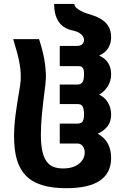

<svg xmlns="http://www.w3.org/2000/svg" viewBox="-20 -777 642 993"><path d="M322.8 196.3Q248.5 196.3 197 180.2Q145.5 164.1 113.5 131.1Q81.5 98.1 67.1 47.9Q52.7 -2.4 52.7 -71.3Q52.7 -99.1 54.7 -126.5Q56.6 -153.8 60.3 -182.6Q64 -211.4 68.8 -242.2Q73.7 -272.9 79.6 -307.1Q82 -322.3 84.2 -336.2Q86.4 -350.1 87.2 -365Q87.9 -379.9 87.2 -396.5Q86.4 -413.1 83.5 -434.1Q79.1 -464.8 70.3 -498.3Q61.5 -531.7 48.3 -574.7H182.1Q188 -555.7 192.9 -538.8Q197.8 -522 201.7 -505.9Q205.6 -489.7 208.5 -473.1Q211.4 -456.5 213.9 -438.5Q216.3 -418 217 -401.4Q217.8 -384.8 217 -369.1Q216.3 -353.5 214.6 -338.1Q212.9 -322.8 210.4 -304.7Q203.1 -248 197.3 -190.2Q191.4 -132.3 191.4 -82Q191.4 -31.2 198.5 2.4Q205.6 36.1 220 56.6Q234.4 77.1 255.9 85.7Q277.3 94.2 306.2 94.2Q339.8 94.2 362.5 84.7Q385.3 75.2 398.4 60.8Q411.6 46.4 415.8 29.8Q419.9 13.2 417 -1.2Q414.1 -15.6 404.5 -25.1Q395 -34.7 380.4 -34.7H289.1V-137.7H380.4Q400.4 -137.7 407.5 -149.2Q414.6 -160.6 414.6 -185.1Q414.6 -199.7 412.4 -210.9Q410.2 -222.2 406.2 -228.5Q401.9 -234.4 395.5 -236.6Q389.2 -238.8 380.9 -238.8H289.1V-339.8H380.9Q397.5 -339.8 406 -351.3Q414.6 -362.8 414.6 -392.6Q414.6 -407.7 412.4 -416Q410.2 -424.3 405.8 -428.7Q401.4 -433.1 395 -434.1Q388.7 -435.1 380.4 -435.1H289.1V-539.6H380.4Q397.5 -539.6 406.7 -550Q416 -560.5 414.3 -574.5Q412.6 -588.4 397.5 -601.6Q382.3 -614.7 350.1 -620.6Q260.7 -642.6 259.8 -756.8H364.7Q364.7 -746.6 373.5 -737.8Q382.3 -729 396 -721.7Q409.7 -714.4 426.8 -708.3Q443.8 -702.1 460.9 -697.3Q554.7 -667 554.7 -585Q554.7 -552.7 539.8 -528.3Q524.9 -503.9 492.7 -489.7Q525.9 -474.6 540.3 -449.7Q554.7 -424.8 554.7 -394.5Q554.7 -357.4 536.9 -329.8Q519 -302.2 492.7 -287.6Q522.9 -273.4 538.8 -245.8Q554.7 -218.3 554.7 -184.6Q554.7 -148.4 536.9 -124.8Q519 -101.1 485.8 -85.4Q554.7 -46.9 554.7 39.6Q554.7 196.3 322.8 196.3Z"/></svg>

Font: Hack
Style: Bold
Weight: 700
Monospace: yes
Designer: Christopher Simpkins
Foundry: Christopher Simpkins
Version: Version 2.017